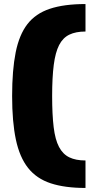

<svg xmlns="http://www.w3.org/2000/svg" viewBox="-20 -825 449 950"><path d="M403 105Q301 105 231 82Q161 59 119 6Q77 -47 58.5 -134.5Q40 -222 40 -350Q40 -478 57.5 -565.5Q75 -653 115.5 -705.5Q156 -758 226.5 -781.5Q297 -805 403 -805V-669Q355 -669 323 -653.5Q291 -638 272.5 -602Q254 -566 246 -504Q238 -442 238 -350Q238 -258 245.5 -196Q253 -134 272 -98Q291 -62 323 -46.5Q355 -31 403 -31Z"/></svg>

Font: Pathway Extreme 8pt Thin 12pt ExtraBold
Style: Regular
Weight: 800
Version: Version 1.001;gftools[0.9.26]